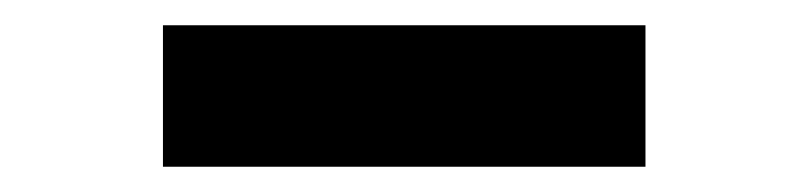

<svg xmlns="http://www.w3.org/2000/svg" viewBox="-20 -376 640 152"><path d="M491 -244H109V-356H491Z"/></svg>

Font: Kode Mono
Style: Bold
Weight: 700
Monospace: yes
Designer: Isa Ozler
Foundry: Kadena LLC
Version: Version 1.206;gftools[0.9.28]